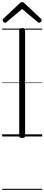

<svg xmlns="http://www.w3.org/2000/svg" viewBox="-20 -1278 415 1798"><path d="M187 14Q173 14 166.5 9.5Q160 5 160 -5V-996Q160 -1006 166.5 -1010.5Q173 -1015 188 -1015Q201 -1015 208 -1010.5Q215 -1006 215 -996V-5Q215 5 208.5 9.5Q202 14 187 14ZM28 -1065Q20 -1065 12.5 -1072.5Q5 -1080 5 -1088Q5 -1091 6 -1094.5Q7 -1098 10 -1102L162 -1245Q168 -1251 173 -1254.5Q178 -1258 187 -1258Q196 -1258 201.5 -1254.5Q207 -1251 212 -1245L365 -1101Q368 -1098 369 -1094.5Q370 -1091 370 -1088Q370 -1080 362.5 -1072.5Q355 -1065 347 -1065Q343 -1065 339 -1067Q335 -1069 331 -1073L187 -1194L44 -1073Q40 -1069 36 -1067Q32 -1065 28 -1065ZM0 490H375V500H0ZM0 -20H375V0H0ZM0 -505H375V-500H0ZM0 -1010H375V-1000H0Z"/></svg>

Font: Playwrite PE Guides
Style: Regular
Weight: 400
Designer: Veronika Burian, José Scaglione
Foundry: TypeTogether
Version: Version 1.003